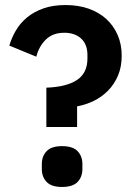

<svg xmlns="http://www.w3.org/2000/svg" viewBox="-20 -730 533 762"><path d="M164 -226V-382Q244 -385 285.5 -412.5Q327 -440 327 -498V-512Q327 -554 302 -577Q277 -600 235 -600Q190 -600 162.5 -573.5Q135 -547 124 -505L17 -549Q26 -580 43 -609Q60 -638 87 -660.5Q114 -683 152 -696.5Q190 -710 240 -710Q291 -710 332 -695.5Q373 -681 402 -654.5Q431 -628 447 -591Q463 -554 463 -509Q463 -465 448.5 -430.5Q434 -396 409 -370.5Q384 -345 352 -329.5Q320 -314 286 -308V-226ZM226 12Q184 12 165 -8Q146 -28 146 -59V-79Q146 -110 165 -130Q184 -150 226 -150Q269 -150 288 -130Q307 -110 307 -79V-59Q307 -28 288 -8Q269 12 226 12Z"/></svg>

Font: IBM Plex Sans Arabic SemiBold
Style: Regular
Weight: 600
Designer: Mike Abbink, Paul van der Laan, Pieter van Rosmalen, Wael Morcos, Khajak Apelian
Foundry: Bold Monday
Version: Version 1.1